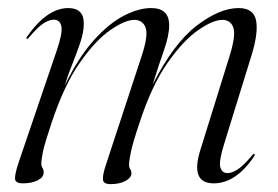

<svg xmlns="http://www.w3.org/2000/svg" viewBox="-20 -458 706 488"><path d="M248 -35.5 340 -315.5Q357.5 -368.5 350 -388Q342.5 -407.5 321 -407.5Q298.5 -407.5 261 -382Q223.5 -356.5 183 -298.8Q142.5 -241 110.5 -144Q93.5 -93 89.2 -72.5Q85 -52 85 -42Q85 -36 88 -31.2Q91 -26.5 91 -19.5Q91 -7.5 76 0.2Q61 8 38 8Q19 8 18.2 -3.5Q17.5 -15 27 -44L124 -329Q139.5 -374 136 -391Q132.5 -408 116.5 -408Q105.5 -408 90.8 -398.8Q76 -389.5 53 -362Q49.5 -358 47.5 -359.5Q46 -360.5 48.5 -364.5Q99.5 -437.5 153.5 -437.5Q193 -437.5 193 -398.5Q193 -376.5 183.8 -349Q174.5 -321.5 163 -293Q151.5 -264.5 144.5 -240.5Q179.5 -312.5 218.5 -355.8Q257.5 -399 295 -418.2Q332.5 -437.5 364 -437.5Q410 -437.5 410 -394Q410 -368 396.8 -330.5Q383.5 -293 368 -243Q421 -347.5 479.5 -392.5Q538 -437.5 586.5 -437.5Q624.5 -437.5 630.8 -406.2Q637 -375 619.5 -318L551 -96.5Q535.5 -47.5 540 -32.8Q544.5 -18 558 -18Q569.5 -18 584.2 -27.5Q599 -37 621 -63.5Q624.5 -68 626.5 -67Q628.5 -65.5 625.5 -60Q579.5 8 523 8Q463.5 8 488.5 -74.5L563.5 -315.5Q580 -368.5 573 -388Q566 -407.5 545 -407.5Q522 -407.5 484.5 -382Q447 -356.5 406.2 -298.8Q365.5 -241 334 -144Q317.5 -95 312.8 -72.2Q308 -49.5 308 -39Q308 -32.5 311 -28Q314 -23.5 314 -17.5Q314 -6.5 299 1.8Q284 10 261 10Q243 10 241.8 -1Q240.5 -12 248 -35.5Z"/></svg>

Font: Fraunces 144pt Light
Style: Italic
Weight: 300
Italic angle: -16°
Version: Version 1.000;[0bf87f6ff]